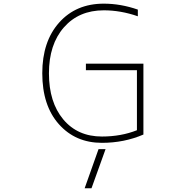

<svg xmlns="http://www.w3.org/2000/svg" viewBox="-20 -762 1040 1040"><path d="M438.5 257.8 513.7 45.9H551.8L475.6 257.8ZM542 -706.1Q407.2 -706.1 326.2 -613.8Q245.1 -521.5 245.1 -364.7Q245.1 -208 322.8 -115.2Q400.4 -22.5 532.2 -22.5Q635.7 -22.5 721.7 -56.6V-381.8H445.3V-417H756.8V-33.2Q652.3 11.7 532.2 11.7Q388.7 11.7 298.8 -89.4Q209 -190.4 209 -365.2Q209 -537.1 300.3 -639.6Q391.6 -742.2 542 -742.2Q633.8 -742.2 726.6 -710V-673.8Q633.8 -706.1 542 -706.1Z"/></svg>

Font: Gen Shin Gothic Monospace ExtraLight
Style: Regular
Weight: 200
Designer: [Source Han Sans]
Ryoko NISHIZUKA  (kana & ideographs); Paul D. Hunt (Latin, Greek & Cyrillic); Wenlong ZHANG  (bopomofo
Version: Version 1.002.20150607